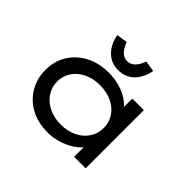

<svg xmlns="http://www.w3.org/2000/svg" viewBox="-169 -985 1224 1224"><g transform="rotate(45 443.0 -372.5)"><path d="M388 10Q301 10 235.5 -25.5Q170 -61 133.5 -123Q97 -185 97 -263Q97 -343 135.5 -404.5Q174 -466 241 -501Q308 -536 395 -536Q448 -536 493.5 -523Q539 -510 572.5 -488Q606 -466 625.5 -440Q645 -414 646 -388L618 -389V-525H722V0H618V-139L639 -136Q638 -111 617 -85.5Q596 -60 561 -38.5Q526 -17 481.5 -3.5Q437 10 388 10ZM412 -85Q474 -85 521.5 -108.5Q569 -132 595.5 -172.5Q622 -213 622 -263Q622 -314 595.5 -354Q569 -394 521.5 -417Q474 -440 412 -440Q351 -440 303.5 -417Q256 -394 229 -354Q202 -314 202 -263Q202 -213 229 -172.5Q256 -132 303.5 -108.5Q351 -85 412 -85ZM426 -589Q362 -589 320 -630.5Q278 -672 264 -743L338 -755Q351 -716 373.5 -693Q396 -670 426 -670Q456 -670 478.5 -693Q501 -716 514 -755L588 -743Q574 -672 532 -630.5Q490 -589 426 -589Z"/></g></svg>

Font: Lexend Peta
Style: Regular
Weight: 400
Designer: Bonnie Shaver-Troup, Thomas Jockin
Foundry: Lexend
Version: Version 1.007